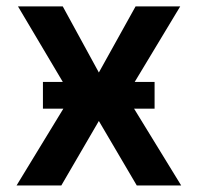

<svg xmlns="http://www.w3.org/2000/svg" viewBox="-20 -565 602 585"><path d="M171.2 -545.5 281.2 -344.1 393.1 -545.5H529.1L364.7 -272.7L532 0H396.7L281.2 -196.4L166.9 0H30.5L196.7 -272.7L34.8 -545.5ZM110.8 -234V-315.3H451V-234Z"/></svg>

Font: Inter UI Semi Bold
Style: Regular
Weight: 600
Designer: Rasmus Andersson
Foundry: rsms
Version: 3.2;8d6f07862